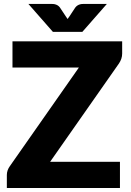

<svg xmlns="http://www.w3.org/2000/svg" viewBox="-20 -934 649 954"><path d="M14 0ZM587 -728.5V-667.5Q587 -654.5 582.8 -642Q578.5 -629.5 571 -618.5L229 -130H576V0H14V-65Q14 -76.5 18 -87.8Q22 -99 29 -108.5L372 -598.5H42V-728.5ZM121 -914.5H233Q237.5 -914.5 243.2 -914.2Q249 -914 255 -912.2Q261 -910.5 266.8 -907Q272.5 -903.5 277.5 -897L307 -852.5L316 -839.5Q318 -842.5 320.2 -845.8Q322.5 -849 325 -852.5L354 -896.5Q359 -903 365 -906.8Q371 -910.5 377 -912.2Q383 -914 388.8 -914.2Q394.5 -914.5 399 -914.5H511L389 -775.5H243Z"/></svg>

Font: Lato Black
Style: Regular
Weight: 900
Designer: Lukasz Dziedzic
Foundry: tyPoland Lukasz Dziedzic
Version: Version 2.007; 2014-02-27